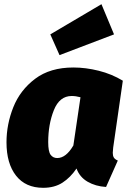

<svg xmlns="http://www.w3.org/2000/svg" viewBox="-20 -876 614 916"><path d="M566 -491 520 -172Q518 -152 518 -147Q518 -133 523 -124.5Q528 -116 542 -110L486 16Q436 13 398 -9Q360 -31 345 -72Q316 -29 278 -4.5Q240 20 186 20Q102 20 56.5 -38Q11 -96 11 -197Q11 -283 43.5 -364.5Q76 -446 147.5 -500Q219 -554 330 -554Q389 -554 451 -538.5Q513 -523 566 -491ZM210 -198Q210 -153 221.5 -137.5Q233 -122 253 -122Q295 -122 330 -182L364 -412Q342 -418 322 -418Q264 -418 237 -350.5Q210 -283 210 -198ZM524 -712 264 -613 220 -712 464 -856Z"/></svg>

Font: FiraGO Heavy
Style: Italic
Weight: 900
Italic angle: -8°
Designer: bBox Type GmbH
Foundry: bBox Type GmbH
Version: Version 1.001